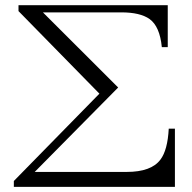

<svg xmlns="http://www.w3.org/2000/svg" viewBox="-20 -735 745 745"><path d="M51.8 -714.8H630.9V-552.2H607.9Q600.1 -632.3 560.5 -661.1Q523.9 -687 450.7 -687H146.5L438.5 -395.5L114.7 -67.9H471.7Q566.9 -67.9 602.5 -115.7Q630.4 -152.3 634.8 -235.8H658.7V-9.8H33.7V-32.7L365.7 -371.6L51.8 -691.9Z"/></svg>

Font: I.MingCP
Style: Regular
Weight: 400
Designer: I.Font Project
Version: Version 8.000; Sep 06, 2022